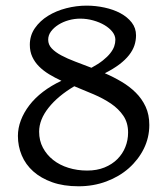

<svg xmlns="http://www.w3.org/2000/svg" viewBox="-20 -650 597 685"><path d="M266.1 -583.5Q245.6 -583.5 225.3 -577.9Q205.1 -572.3 188.7 -562Q172.4 -551.8 162.1 -538.1Q151.9 -524.4 151.9 -508.3Q151.9 -490.7 164.6 -477.3Q177.2 -463.9 198.7 -452.4Q220.2 -440.9 248 -430.4Q275.9 -419.9 306.2 -408.2Q330.6 -421.4 346.9 -434.3Q363.3 -447.3 373.3 -460Q383.3 -472.7 387.5 -484.6Q391.6 -496.6 391.6 -508.3Q391.6 -522.9 381.1 -536.4Q370.6 -549.8 353 -560.3Q335.4 -570.8 312.7 -577.1Q290 -583.5 266.1 -583.5ZM437 -177.2Q437 -211.9 420.2 -236.8Q403.3 -261.7 376 -280.3Q348.6 -298.8 314.2 -313.5Q279.8 -328.1 245.1 -342.3Q186.5 -307.6 153.1 -265.4Q119.6 -223.1 119.6 -180.2Q119.6 -148.4 133.1 -123Q146.5 -97.7 169.7 -79.3Q192.9 -61 224.1 -51.3Q255.4 -41.5 291 -41.5Q325.7 -41.5 352.8 -52.5Q379.9 -63.5 398.7 -82.3Q417.5 -101.1 427.2 -125.5Q437 -149.9 437 -177.2ZM465.3 -523.9Q465.3 -505.4 459.5 -487.8Q453.6 -470.2 440.4 -453.4Q427.2 -436.5 406 -420.4Q384.8 -404.3 354 -388.7Q384.8 -375.5 413.3 -358.6Q441.9 -341.8 464.1 -319.8Q486.3 -297.9 499.5 -269.5Q512.7 -241.2 512.7 -204.1Q512.7 -159.2 493.2 -119.6Q473.6 -80.1 439.7 -50Q405.8 -20 359.6 -2.7Q313.5 14.6 260.3 14.6Q206.5 14.6 166.3 0.2Q126 -14.2 98.6 -38.6Q71.3 -63 57.6 -95.7Q43.9 -128.4 43.9 -165Q43.9 -192.9 54.4 -220.7Q64.9 -248.5 84.7 -274.4Q104.5 -300.3 133.5 -322.5Q162.6 -344.7 199.2 -361.8Q175.8 -372.6 155.3 -385Q134.8 -397.5 119.4 -412.8Q104 -428.2 95.2 -447.3Q86.4 -466.3 86.4 -490.2Q86.4 -523.4 104.5 -549.6Q122.6 -575.7 151.4 -593.5Q180.2 -611.3 216.3 -620.6Q252.4 -629.9 289.1 -629.9Q321.3 -629.9 353 -623Q384.8 -616.2 409.7 -602.8Q434.6 -589.4 450 -569.6Q465.3 -549.8 465.3 -523.9Z"/></svg>

Font: Noto Serif Devanagari
Style: Regular
Weight: 400
Designer: Monotype Design Team
Foundry: Monotype Imaging Inc.
Version: Version 1.01